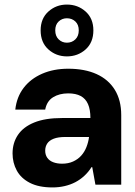

<svg xmlns="http://www.w3.org/2000/svg" viewBox="-20 -809 591 841"><path d="M210 12Q150 12 111 -8Q72 -28 53.5 -62Q35 -96 35 -137Q35 -183 58.5 -218Q82 -253 130 -272.5Q178 -292 251 -292H376Q376 -329 365.5 -353Q355 -377 333.5 -388.5Q312 -400 279 -400Q240 -400 212.5 -383Q185 -366 178 -329H47Q53 -384 83.5 -424Q114 -464 164.5 -486Q215 -508 279 -508Q351 -508 403 -484.5Q455 -461 483 -415.5Q511 -370 511 -305V0H398L384 -77H381Q367 -55 349 -38.5Q331 -22 310 -11Q289 0 263.5 6Q238 12 210 12ZM252 -92Q279 -92 300 -101.5Q321 -111 335.5 -127Q350 -143 358.5 -164.5Q367 -186 370 -209H266Q235 -209 215.5 -201.5Q196 -194 187 -180.5Q178 -167 178 -149Q178 -131 187 -118Q196 -105 213 -98.5Q230 -92 252 -92ZM273 -562Q226 -562 192 -592.5Q158 -623 158 -676Q158 -728 192 -758.5Q226 -789 273 -789Q321 -789 355 -758.5Q389 -728 389 -676Q389 -623 355 -592.5Q321 -562 273 -562ZM273 -622Q295 -622 310 -636.5Q325 -651 325 -676Q325 -701 310 -715Q295 -729 273 -729Q252 -729 237 -715Q222 -701 222 -676Q222 -651 237 -636.5Q252 -622 273 -622Z"/></svg>

Font: DM Sans 9pt 36pt
Style: Bold
Weight: 700
Version: Version 4.004;gftools[0.9.30]